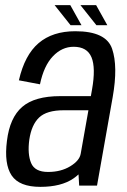

<svg xmlns="http://www.w3.org/2000/svg" viewBox="-20 -722 496 747"><path d="M288 0 285.5 -43.5Q276.5 -35 265.5 -27.5Q218 5 137 5Q55 5 25.2 -39.5Q-4.5 -84 7 -174Q18 -264.5 66.5 -306.2Q115 -348 214.5 -348H333.5L338 -373.5Q353 -458 336 -499Q319 -540 266.5 -540Q221 -540 185.8 -503Q150.5 -466 135.5 -394L53.5 -409.5Q76 -508 130.2 -554.2Q184.5 -600.5 273 -600.5Q393 -600.5 416.2 -532Q439.5 -463.5 418.5 -344.5L357.5 0ZM294 -124 324 -293H227.5Q162 -293 132.2 -264.8Q102.5 -236.5 94 -178.5Q86.5 -122.5 101 -87.8Q115.5 -53 167 -53Q217 -53 253.2 -75Q289.5 -97 294 -124ZM355 -624 293 -702H354L397.5 -624ZM254.5 -624 192.5 -702H253.5L297 -624Z"/></svg>

Font: Anybody
Style: Italic
Weight: 400
Italic angle: -10°
Designer: Tyler Finck
Foundry: Etcetera Type Company
Version: Version 1.010; ttfautohint (v1.8.3) -l 8 -r 50 -G 200 -x 14 